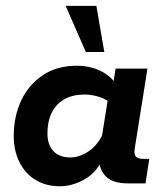

<svg xmlns="http://www.w3.org/2000/svg" viewBox="-20 -639 573 669"><path d="M188.4 10Q139.6 10 103.5 -12.3Q67.3 -34.6 47.6 -74.3Q27.9 -114.1 27.9 -165.3Q27.9 -233 53.7 -288.3Q79.6 -343.5 128.8 -376.8Q178 -410 248.8 -410Q290 -410 325.4 -394.3Q360.8 -378.5 383.5 -347.8L372.5 -335L382.8 -400H493.8L449.9 -124.2Q446.1 -102.3 453.1 -93.9Q460.1 -85.5 477.6 -85.5H500.2L487 0H426Q366.9 0 343.2 -30.6Q319.5 -61.1 326.5 -107.4L329.2 -125.8L343.8 -99Q321.7 -41.9 277.8 -16Q233.8 10 188.4 10ZM224.4 -90.4Q258.6 -90.4 291.1 -113.4Q323.6 -136.5 343.5 -183.1L332.5 -147.4L358.2 -308.1L358.4 -284.8Q342.2 -297.3 318.5 -303.5Q294.9 -309.7 275 -309.7Q233.9 -309.7 204.9 -293.5Q175.9 -277.3 160.6 -246.9Q145.3 -216.4 145.3 -173.8Q145.3 -134.7 166.1 -112.5Q186.8 -90.4 224.4 -90.4ZM279.1 -457.8 208.7 -618.6H315.8L343.5 -457.8Z"/></svg>

Font: Rokkitt SemiBold
Style: Italic
Weight: 600
Italic angle: -9°
Designer: Vernon Adams
Foundry: Vernon Adams
Version: Version 3.103